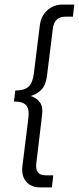

<svg xmlns="http://www.w3.org/2000/svg" viewBox="-20 -770 345 840"><path d="M78 -43 104 -252Q109 -293 94.5 -309.5Q80 -326 41 -326L47 -374Q86 -374 104.5 -390.5Q123 -407 128 -448L154 -657Q159 -700 187 -725Q215 -750 254 -750H305L299 -697H265Q217 -697 211 -643L185 -434Q180 -397 161 -377.5Q142 -358 114 -350Q140 -342 154.5 -322.5Q169 -303 164 -266L139 -57Q132 -3 179 -3H213L207 50H156Q117 50 95 25Q73 0 78 -43Z"/></svg>

Font: Haskoy Light
Style: Italic
Weight: 300
Designer: Ertekin Erdin
Foundry: Ertekin Erdin
Version: Version 2.000; ttfautohint (v1.8.4.7-5d5b)